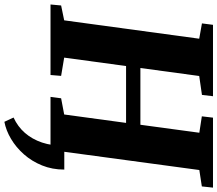

<svg xmlns="http://www.w3.org/2000/svg" viewBox="-82 -705 994 878"><g transform="rotate(90 415.0 -266.0)"><path d="M751.5 -63Q751.5 -8 732.5 38.8Q713.5 85.5 681.8 121.5Q650 157.5 611.2 180.5Q572.5 203.5 533 211L513.5 169Q555 150 583.8 117Q612.5 84 627.8 38.8Q643 -6.5 642.5 -63ZM-3.5 0 1 -48.5 69 -62.5 153 -680 83 -692.5 89.5 -743H416L410 -692.5L323.5 -680L287 -411H546.5L583 -680.5L508 -692L514 -743H834L828.5 -692L753.5 -680.5L670 -62.5L743 -48.5L737.5 0H419L425.5 -48.5L499.5 -62.5L538 -345.5H278L239.5 -62.5L323 -48.5L319 0Z"/></g></svg>

Font: Merriweather 28pt Black
Style: Italic
Weight: 900
Italic angle: -7.8°
Version: Version 2.101